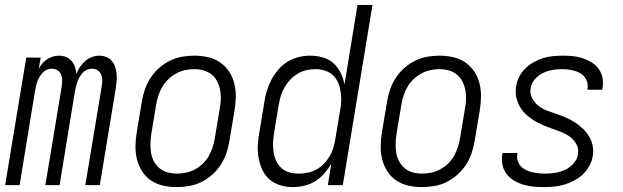

<svg xmlns="http://www.w3.org/2000/svg" viewBox="-20 -755 2540 783"><path d="M1 0 87 -520H146L138 -474Q144 -486 152.5 -496Q161 -506 172.5 -513.5Q184 -521 196.5 -524.5Q209 -528 221 -528Q236 -528 249.5 -522.5Q263 -517 272 -506.5Q281 -496 285.5 -482.5Q290 -469 292 -454Q297 -469 306.5 -482.5Q316 -496 328 -506.5Q340 -517 355 -522.5Q370 -528 385 -528Q400 -528 413.5 -522.5Q427 -517 436 -506.5Q445 -496 449.5 -482.5Q454 -469 455.5 -454.5Q457 -440 455.5 -424.5Q454 -409 452 -394L387 0H328L395 -404Q397 -417 397 -429Q397 -441 392 -452Q387 -463 377 -469Q367 -475 355 -475Q345 -475 335.5 -471Q326 -467 318.5 -459.5Q311 -452 305.5 -442.5Q300 -433 296.5 -423.5Q293 -414 290.5 -404.5Q288 -395 286 -385L223 0H165L232 -404Q234 -417 233.5 -429Q233 -441 228.5 -452Q224 -463 213.5 -469Q203 -475 191 -475Q181 -475 171.5 -471Q162 -467 155 -459.5Q148 -452 142 -442.5Q136 -433 132.5 -423.5Q129 -414 127 -404.5Q125 -395 123 -385L60 0Z M701 8Q673 8 645.5 2Q618 -4 596 -19Q574 -34 559.5 -56.5Q545 -79 538.5 -105.5Q532 -132 532.5 -160.5Q533 -189 538 -218L558 -338Q562 -363 570 -387.5Q578 -412 592.5 -435Q607 -458 627.5 -476.5Q648 -495 672 -507Q696 -519 721.5 -523.5Q747 -528 772 -528Q800 -528 827.5 -522Q855 -516 877 -501Q899 -486 914 -463.5Q929 -441 935.5 -414.5Q942 -388 941.5 -359.5Q941 -331 936 -302L916 -182Q912 -157 904 -132.5Q896 -108 881.5 -85Q867 -62 846.5 -43.5Q826 -25 802 -13Q778 -1 752 3.5Q726 8 701 8ZM701 -47Q720 -47 739 -51Q758 -55 775.5 -64.5Q793 -74 807.5 -88Q822 -102 831.5 -119Q841 -136 847 -154.5Q853 -173 856 -191L876 -311Q880 -331 880.5 -350.5Q881 -370 877.5 -388.5Q874 -407 865.5 -423.5Q857 -440 842.5 -451.5Q828 -463 809.5 -468Q791 -473 772 -473Q753 -473 734.5 -469Q716 -465 698.5 -455.5Q681 -446 666.5 -432Q652 -418 642 -401Q632 -384 626 -365.5Q620 -347 617 -329L597 -209Q594 -189 593.5 -169.5Q593 -150 596 -131.5Q599 -113 608 -96.5Q617 -80 631 -68.5Q645 -57 663.5 -52Q682 -47 701 -47Z M1175 8Q1148 8 1123 0.5Q1098 -7 1079 -23.5Q1060 -40 1049.5 -63Q1039 -86 1034.5 -111.5Q1030 -137 1031.5 -164Q1033 -191 1038 -218L1058 -338Q1061 -361 1068 -384Q1075 -407 1086.5 -429Q1098 -451 1114.5 -470.5Q1131 -490 1152 -503Q1173 -516 1197 -522Q1221 -528 1244 -528Q1271 -528 1296 -521Q1321 -514 1339.5 -497.5Q1358 -481 1369 -458.5Q1380 -436 1385 -411L1438 -735H1499L1378 0H1317L1331 -87Q1318 -65 1301.5 -46.5Q1285 -28 1264.5 -15.5Q1244 -3 1220.5 2.5Q1197 8 1175 8ZM1198 -47Q1215 -47 1233.5 -50.5Q1252 -54 1269 -63Q1286 -72 1299.5 -85.5Q1313 -99 1323 -115.5Q1333 -132 1338.5 -149.5Q1344 -167 1347 -185L1367 -305Q1371 -325 1371.5 -344.5Q1372 -364 1369 -383Q1366 -402 1358.5 -419Q1351 -436 1337.5 -448.5Q1324 -461 1305.5 -467Q1287 -473 1267 -473Q1249 -473 1230.5 -469Q1212 -465 1195 -455Q1178 -445 1164.5 -431Q1151 -417 1141 -400Q1131 -383 1125.5 -365Q1120 -347 1117 -329L1097 -209Q1094 -189 1093.5 -170Q1093 -151 1096 -132.5Q1099 -114 1107 -97.5Q1115 -81 1128.5 -69Q1142 -57 1160 -52Q1178 -47 1198 -47Z M1701 8Q1673 8 1645.5 2Q1618 -4 1596 -19Q1574 -34 1559.5 -56.5Q1545 -79 1538.5 -105.5Q1532 -132 1532.5 -160.5Q1533 -189 1538 -218L1558 -338Q1562 -363 1570 -387.5Q1578 -412 1592.5 -435Q1607 -458 1627.5 -476.5Q1648 -495 1672 -507Q1696 -519 1721.5 -523.5Q1747 -528 1772 -528Q1800 -528 1827.5 -522Q1855 -516 1877 -501Q1899 -486 1914 -463.5Q1929 -441 1935.5 -414.5Q1942 -388 1941.5 -359.5Q1941 -331 1936 -302L1916 -182Q1912 -157 1904 -132.5Q1896 -108 1881.5 -85Q1867 -62 1846.5 -43.5Q1826 -25 1802 -13Q1778 -1 1752 3.5Q1726 8 1701 8ZM1701 -47Q1720 -47 1739 -51Q1758 -55 1775.5 -64.5Q1793 -74 1807.5 -88Q1822 -102 1831.5 -119Q1841 -136 1847 -154.5Q1853 -173 1856 -191L1876 -311Q1880 -331 1880.5 -350.5Q1881 -370 1877.5 -388.5Q1874 -407 1865.5 -423.5Q1857 -440 1842.5 -451.5Q1828 -463 1809.5 -468Q1791 -473 1772 -473Q1753 -473 1734.5 -469Q1716 -465 1698.5 -455.5Q1681 -446 1666.5 -432Q1652 -418 1642 -401Q1632 -384 1626 -365.5Q1620 -347 1617 -329L1597 -209Q1594 -189 1593.5 -169.5Q1593 -150 1596 -131.5Q1599 -113 1608 -96.5Q1617 -80 1631 -68.5Q1645 -57 1663.5 -52Q1682 -47 1701 -47Z M2198 8Q2176 8 2155 6Q2134 4 2114 -2Q2094 -8 2076.5 -18.5Q2059 -29 2046.5 -45Q2034 -61 2029.5 -81.5Q2025 -102 2028 -124L2029 -131H2090V-127Q2087 -113 2091 -100Q2095 -87 2103.5 -77.5Q2112 -68 2124 -62Q2136 -56 2149 -53Q2162 -50 2175.5 -48.5Q2189 -47 2202 -47Q2223 -47 2243.5 -50Q2264 -53 2283.5 -62Q2303 -71 2318.5 -88Q2334 -105 2337 -125Q2341 -147 2331 -166Q2321 -185 2304.5 -197Q2288 -209 2269 -216.5Q2250 -224 2230 -231Q2210 -238 2191.5 -246Q2173 -254 2155.5 -265Q2138 -276 2123.5 -290Q2109 -304 2099 -322Q2089 -340 2085 -361Q2081 -382 2085 -404Q2088 -423 2097.5 -442Q2107 -461 2122.5 -476Q2138 -491 2156.5 -501.5Q2175 -512 2195 -518Q2215 -524 2235 -526Q2255 -528 2275 -528Q2296 -528 2316.5 -526Q2337 -524 2356.5 -517.5Q2376 -511 2393 -500.5Q2410 -490 2421.5 -474Q2433 -458 2437 -437.5Q2441 -417 2437 -396L2436 -389H2375L2376 -393Q2379 -413 2370.5 -430.5Q2362 -448 2345.5 -457Q2329 -466 2310 -469.5Q2291 -473 2271 -473Q2251 -473 2231.5 -469.5Q2212 -466 2193.5 -457Q2175 -448 2161 -431.5Q2147 -415 2144 -395Q2140 -373 2150 -354.5Q2160 -336 2176 -323.5Q2192 -311 2212 -303.5Q2232 -296 2251.5 -289.5Q2271 -283 2290 -274.5Q2309 -266 2326 -255Q2343 -244 2357.5 -230Q2372 -216 2382.5 -198.5Q2393 -181 2397 -160Q2401 -139 2397 -117Q2394 -97 2383 -77.5Q2372 -58 2356 -43Q2340 -28 2320.5 -18Q2301 -8 2280.5 -2Q2260 4 2239 6Q2218 8 2198 8Z"/></svg>

Font: Iosevka Light Oblique
Style: Regular
Weight: 300
Italic angle: -9°
Monospace: yes
Designer: Belleve Invis
Foundry: Belleve Invis
Version: Version 32.5.0; ttfautohint (v1.8.4)